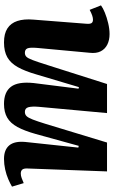

<svg xmlns="http://www.w3.org/2000/svg" viewBox="181 -748 581 984"><g transform="rotate(90 472.0 -256.5)"><path d="M8 -483Q21 -493 45.5 -503Q70 -513 99.5 -520Q129 -527 155 -527Q186 -527 209 -515.5Q232 -504 243.5 -481.5Q255 -459 251 -425L226 -155Q223 -119 228.5 -106Q234 -93 251 -93Q263 -93 271 -100.5Q279 -108 288.5 -133Q298 -158 314 -209L411 -514H560L528 -165Q525 -129 530 -111Q535 -93 554 -93Q567 -93 575.5 -101.5Q584 -110 593 -133Q602 -156 615 -198L711 -514H859L844 -107Q843 -88 849.5 -80Q856 -72 870 -72Q881 -72 893 -76.5Q905 -81 919 -87L937 -27Q922 -18 899 -8Q876 2 849 8Q822 14 795 14Q748 14 725.5 -13Q703 -40 708 -95L737 -367L728 -369L667 -148Q651 -91 631.5 -55Q612 -19 583.5 -2.5Q555 14 513 14Q452 14 425 -22Q398 -58 406 -137Q413 -195 420.5 -252.5Q428 -310 435 -368L427 -370L362 -152Q345 -93 324.5 -56.5Q304 -20 274 -3Q244 14 198 14Q153 14 126 -3.5Q99 -21 88 -54.5Q77 -88 81 -136L102 -405Q104 -425 99.5 -433.5Q95 -442 81 -442Q72 -442 60 -438Q48 -434 31 -425Z"/></g></svg>

Font: Literata 18pt
Style: Bold Italic
Weight: 700
Italic angle: -2°
Designer: Latin by Veronika Burian and Jose Scaglione. Greek by Irene Vlachou. Cyrillic by Vera Evstafieva
Foundry: TypeTogether
Version: Version 3.103;gftools[0.9.29]